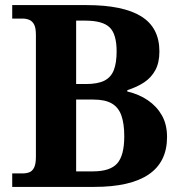

<svg xmlns="http://www.w3.org/2000/svg" viewBox="-20 -734 712 754"><path d="M28 0V-53H69Q83.6 -53 95.3 -57.5Q107 -62 114 -76Q121 -90 121 -118V-597Q121 -624.5 114 -637.7Q107 -651 95.1 -656Q83.2 -661 69 -661H28V-714H320Q463 -714 534.5 -669.8Q606 -625.5 606 -532Q606 -488 590 -458.5Q574 -429.1 546 -410.5Q518 -392 480 -380V-374.7Q526 -364 561 -340Q596 -316 616 -280.5Q636 -245 636 -196Q636 -98 564 -49Q492 0 350 0ZM345 -61Q412.5 -61 440.2 -92.2Q468 -123.3 468 -198.9Q468 -248 456.8 -280Q445.7 -312 419.3 -327.5Q393 -343 347 -343H279V-61ZM317 -404Q363.7 -404 389.8 -417.2Q415.9 -430.4 426.9 -458.6Q438 -486.8 438 -532Q438 -600 410.5 -626.5Q383 -653 315 -653H279V-404Z"/></svg>

Font: Noto Serif Tamil
Style: Regular
Weight: 400
Designer: Indian Type Foundry, Tom Grace, and the Monotype Design Team
Foundry: Monotype Imaging Inc.
Version: Version 2.003